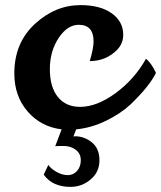

<svg xmlns="http://www.w3.org/2000/svg" viewBox="-20 -501 630 751"><path d="M346 -339Q346 -404 288 -404Q245 -404 211 -355Q175 -302 175 -231Q175 -160 206.5 -121.5Q238 -83 293 -83Q359 -83 432.5 -137Q506 -191 551 -271Q571 -256 590 -216Q565 -164 490 -92Q451 -56 394.5 -28.5Q338 -1 278 5L267 33L273 32Q310 32 339.5 56Q369 80 369 126Q369 172 334.5 201Q300 230 256 230Q185 230 151 182L169 144Q178 158 200.5 171Q223 184 245 184Q267 184 281.5 167.5Q296 151 296 125.5Q296 100 276.5 85Q257 70 229 70Q201 70 196 71L221 5Q140 -5 88 -65Q36 -125 36 -214Q36 -333 116 -407Q196 -481 295 -481Q372 -481 417 -449Q462 -417 462 -365Q462 -331 438 -306Q394 -262 331 -262Q346 -312 346 -339Z"/></svg>

Font: Lily Script One
Style: Regular
Weight: 400
Designer: Julia Petretta
Foundry: Julia Petretta
Version: Version 1.002;PS 001.001;hotconv 1.0.70;makeotf.lib2.5.58329